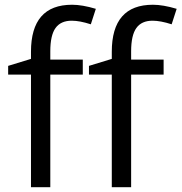

<svg xmlns="http://www.w3.org/2000/svg" viewBox="-20 -785 761 805"><path d="M666 -472.2H529.8V0H448.7V-472.2H353V-508.8L448.7 -538.1V-567.9Q448.7 -765.1 621.1 -765.1Q663.6 -765.1 720.7 -748L699.7 -683.1Q652.8 -698.2 619.6 -698.2Q573.7 -698.2 551.8 -667.7Q529.8 -637.2 529.8 -569.8V-535.2H666ZM327.1 -472.2H190.9V0H109.9V-472.2H14.2V-508.8L109.9 -538.1V-567.9Q109.9 -765.1 282.2 -765.1Q324.7 -765.1 381.8 -748L360.8 -683.1Q314 -698.2 280.8 -698.2Q234.9 -698.2 212.9 -667.7Q190.9 -637.2 190.9 -569.8V-535.2H327.1Z"/></svg>

Font: Sahel FD
Style: FD
Weight: 400
Foundry: Saber Rastikerdar (saber.rastikerdar@gmail.com)
Version: Version 3.3.1